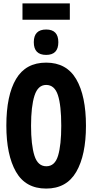

<svg xmlns="http://www.w3.org/2000/svg" viewBox="-20 -1091 540 1119"><path d="M387 -976V-1071H111V-976ZM320 -845Q320 -919 249 -919Q177 -919 177 -845Q177 -771 249 -771Q320 -771 320 -845ZM481 -358Q481 -532 424.5 -629Q368 -726 249 -726Q130 -726 73.5 -630.5Q17 -535 17 -359Q17 -188 73 -90Q129 8 249 8Q368 8 424.5 -89.5Q481 -187 481 -358ZM161 -358Q161 -471 181 -533.5Q201 -596 249 -596Q298 -596 317.5 -536.5Q337 -477 337 -358Q337 -246 318.5 -184Q300 -122 250 -122Q200 -122 180.5 -184.5Q161 -247 161 -358Z"/></svg>

Font: Noto Sans Mono UI Condensed ExtraBold
Style: Regular
Weight: 800
Width: 3
Designer: Monotype Design team
Foundry: Monotype Imaging Inc.
Version: 1.000